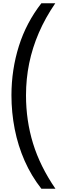

<svg xmlns="http://www.w3.org/2000/svg" viewBox="-20 -793 402 1174"><path d="M50 -211Q50 -289 61.5 -364.5Q73 -440 95.5 -511.5Q118 -583 152.5 -648.5Q187 -714 233 -773H318Q257 -684 217.5 -592.5Q178 -501 158.5 -406Q139 -311 139 -210Q139 -56 182 84Q225 224 319 361H233Q171 282 130.5 190Q90 98 70 -3.5Q50 -105 50 -211Z"/></svg>

Font: Noto Sans Telugu
Style: Regular
Weight: 400
Designer: Jelle Bosma - Monotype Design Team
Foundry: Monotype Imaging Inc.
Version: Version 2.003